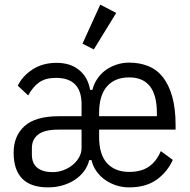

<svg xmlns="http://www.w3.org/2000/svg" viewBox="-20 -799 822 831"><path d="M233 -238Q173 -238 145.5 -217Q118 -196 118 -158V-130Q118 -91 142 -72.5Q166 -54 207 -54Q233 -54 256 -63Q279 -72 296 -86.5Q313 -101 323 -119.5Q333 -138 333 -158V-238ZM659 -296V-310Q659 -464 539 -464Q477 -464 443 -425Q409 -386 409 -310V-296ZM539 -55Q591 -55 624 -77.5Q657 -100 676 -145L728 -107Q704 -54 657.5 -21Q611 12 539 12Q509 12 482 3Q455 -6 433.5 -21.5Q412 -37 397 -58.5Q382 -80 376 -106H366Q360 -80 344 -58.5Q328 -37 305 -21.5Q282 -6 252 3Q222 12 188 12Q113 12 76 -26Q39 -64 39 -138Q39 -211 86.5 -253.5Q134 -296 235 -296H333V-348Q333 -462 222 -462Q177 -462 149.5 -442.5Q122 -423 102 -386L57 -428Q77 -470 121 -498.5Q165 -527 225 -527Q285 -527 323 -495.5Q361 -464 370 -410H380Q386 -435 400.5 -457Q415 -479 436 -494.5Q457 -510 483.5 -519Q510 -528 539 -528Q584 -528 621.5 -513Q659 -498 685 -465Q711 -432 725.5 -380.5Q740 -329 740 -257V-238H409V-206Q409 -130 443.5 -92.5Q478 -55 539 -55ZM386 -585 337 -610 414 -779 483 -743Z"/></svg>

Font: IBM Plex Sans Cond
Style: Regular
Weight: 400
Width: 3
Designer: Mike Abbink, Paul van der Laan, Pieter van Rosmalen
Foundry: Bold Monday
Version: Version 1.3